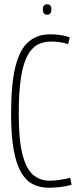

<svg xmlns="http://www.w3.org/2000/svg" viewBox="-20 -871 373 901"><path d="M32 -337Q32 -477 52.5 -558.5Q73 -640 114 -675Q155 -710 215 -710Q239 -710 261.5 -707Q284 -704 307 -696L300 -664Q278 -671 258.5 -673.5Q239 -676 218 -676Q183 -676 155 -660.5Q127 -645 107.5 -607.5Q88 -570 78 -504Q68 -438 68 -337Q68 -214 85.5 -146Q103 -78 135.5 -50.5Q168 -23 213 -23Q233 -23 261.5 -27Q290 -31 309 -37L316 -4Q294 3 264.5 6.5Q235 10 209 10Q168 10 135.5 -6Q103 -22 80 -60.5Q57 -99 44.5 -166.5Q32 -234 32 -337ZM201 -802Q181 -802 181 -827Q181 -851 201 -851Q221 -851 221 -827Q221 -802 201 -802Z"/></svg>

Font: Georama Condensed ExtraLight
Style: Regular
Weight: 200
Width: 3
Designer: Jean-Baptiste Levee
Foundry: Production Type
Version: Version 1.000